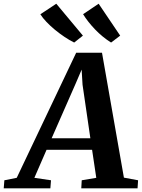

<svg xmlns="http://www.w3.org/2000/svg" viewBox="-94 -1036 779 1056"><path d="M-73.5 0 -70 -44.5 -2 -58 325 -746H467L587.5 -59L665.5 -44.5L662.5 0H353L355.5 -44.5L435.5 -58L412.5 -212H162L95 -58L186.5 -44.5L183 0ZM190 -275.5H403L360 -570L355 -653L322 -576ZM567 -840 517 -802Q493 -817 470.5 -835.5Q448 -854 428.2 -874.8Q408.5 -895.5 392 -916.5Q375.5 -937.5 363 -958L448.5 -1015.5ZM362 -840 314 -802Q288.5 -814.5 261.2 -832.8Q234 -851 208.2 -872.2Q182.5 -893.5 161.5 -915.5Q140.5 -937.5 128 -957.5L215.5 -1015.5Z"/></svg>

Font: Merriweather 28pt
Style: Bold Italic
Weight: 700
Italic angle: -7.8°
Version: Version 2.101